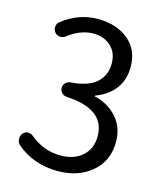

<svg xmlns="http://www.w3.org/2000/svg" viewBox="-113 -830 782 927"><g transform="rotate(15 277.5 -367.0)"><path d="M263.7 12.7Q140.6 12.7 55.7 -60.5Q43 -72.3 43 -90.8Q43 -105.5 51.8 -117.2Q60.5 -128.9 75.7 -129.9Q90.8 -130.9 102.5 -121.1Q170.9 -63.5 256.8 -63.5Q323.2 -63.5 364.7 -100.1Q406.2 -136.7 406.2 -199.2Q406.2 -335 212.9 -344.7Q198.2 -345.7 188 -356Q177.7 -366.2 177.7 -380.9Q177.7 -395.5 188 -405.8Q198.2 -416 212.9 -417Q300.8 -423.8 340.8 -460.4Q380.9 -497.1 380.9 -555.7Q380.9 -609.4 347.7 -641.1Q314.5 -672.9 256.8 -673.8Q192.4 -671.9 133.8 -626Q121.1 -616.2 105.5 -617.2Q89.8 -618.2 80.1 -629.9Q70.3 -641.6 71.3 -657.7Q72.3 -673.8 85 -683.6Q166 -747.1 260.7 -747.1Q355.5 -747.1 414.6 -698.2Q473.6 -649.4 473.6 -563.5Q473.6 -499 439.5 -454.1Q405.3 -409.2 344.7 -386.7Q342.8 -385.7 342.8 -383.8Q342.8 -381.8 344.7 -381.8Q413.1 -365.2 456.1 -316.4Q499 -267.6 499 -196.3Q499 -100.6 431.6 -43.9Q364.3 12.7 263.7 12.7Z"/></g></svg>

Font: Gen Jyuu GothicX Regular
Style: Regular
Weight: 400
Designer: [Source Han Sans]
Ryoko NISHIZUKA  (kana & ideographs); Paul D. Hunt (Latin, Greek & Cyrillic); Wenlong ZHANG  (bopomofo
Version: Version 1.002.20150607